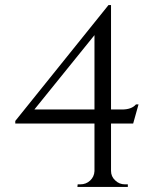

<svg xmlns="http://www.w3.org/2000/svg" viewBox="-20 -734 623 754"><path d="M416 -249V-63Q416 -41 432 -26Q448 -10 471 -10H482V0H284L285 -10H295Q318 -10 334 -25Q350 -40 351 -62V-249H40V-259L406 -714H416V-304H459Q497 -304 514 -324H524L503 -249ZM351 -304V-596L115 -304Z"/></svg>

Font: Cinzel(RUS BY LYAJKA)
Style: Regular
Weight: 400
Designer: Natanael Gama
Version: Version 1.001;PS 001.001;hotconv 1.0.56;makeotf.lib2.0.21325